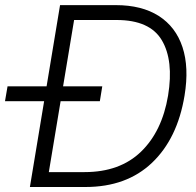

<svg xmlns="http://www.w3.org/2000/svg" viewBox="-61 -748 783 768"><path d="M280.8 0H58.6L179.2 -727.5H402.3Q506.3 -727.5 574.2 -684.1Q642.1 -640.6 668.9 -559.6Q695.8 -478.5 677.2 -365.7Q648.9 -193.8 547.1 -96.9Q445.3 0 280.8 0ZM134.3 -59.6H277.3Q418.5 -59.6 502.9 -141.1Q587.4 -222.7 611.3 -365.7Q634.3 -506.3 586.2 -587.2Q538.1 -668 405.3 -668H235.4ZM-41 -343.3 -30.8 -402.8H348.1L338.4 -343.3Z"/></svg>

Font: Inter Display Light
Style: Italic
Weight: 300
Italic angle: -9.39999°
Designer: Rasmus Andersson
Foundry: rsms
Version: Version 4.000;git-a52131595